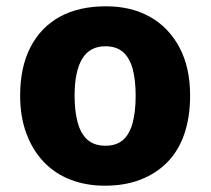

<svg xmlns="http://www.w3.org/2000/svg" viewBox="-20 -580 669 610"><path d="M584 -276Q584 -209 566 -155.5Q548 -102 512.5 -65.5Q477 -29 427 -9.5Q377 10 313 10Q254 10 204.5 -9Q155 -28 119.5 -65Q84 -102 64 -155.5Q44 -209 44 -276Q44 -367 77 -430.5Q110 -494 170.5 -527Q231 -560 317 -560Q397 -560 456.5 -526.5Q516 -493 550 -429.5Q584 -366 584 -276ZM217 -276Q217 -226 227 -190Q237 -154 258.5 -135.5Q280 -117 315 -117Q350 -117 371 -135.5Q392 -154 401.5 -190Q411 -226 411 -276Q411 -326 401.5 -361Q392 -396 371 -414.5Q350 -433 315 -433Q265 -433 241 -393Q217 -353 217 -276Z"/></svg>

Font: Noto Sans Hebrew Thin ExtraBold
Style: Regular
Weight: 800
Version: Version 3.001